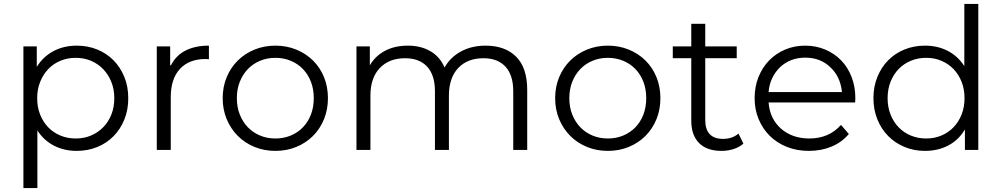

<svg xmlns="http://www.w3.org/2000/svg" viewBox="-20 -762 5092 976"><path d="M632 -263Q632 -203 612 -154Q592 -105 557 -69.5Q522 -34 474 -14.5Q426 5 370 5Q306 5 254.5 -21.5Q203 -48 170 -99V194H99V-526H167V-422Q199 -474 251.5 -502Q304 -530 370 -530Q426 -530 474 -510.5Q522 -491 557 -455.5Q592 -420 612 -371Q632 -322 632 -263ZM561 -263Q561 -308 546 -345.5Q531 -383 504.5 -410.5Q478 -438 442.5 -453Q407 -468 365 -468Q323 -468 287 -453Q251 -438 225 -410.5Q199 -383 184 -345.5Q169 -308 169 -263Q169 -217 184 -179.5Q199 -142 225 -115Q251 -88 287 -73Q323 -58 365 -58Q407 -58 442.5 -73Q478 -88 504.5 -115Q531 -142 546 -179.5Q561 -217 561 -263Z M849 -430Q875 -481 924 -505.5Q973 -530 1042 -530V-461L1025 -462Q941 -462 894.5 -411.5Q848 -361 848 -268V0H777V-526H845V-430Z M1112 -263Q1112 -321 1132.5 -370Q1153 -419 1189 -454.5Q1225 -490 1274 -510Q1323 -530 1380 -530Q1437 -530 1486 -510Q1535 -490 1571 -454.5Q1607 -419 1627 -370Q1647 -321 1647 -263Q1647 -205 1627 -156Q1607 -107 1571 -71Q1535 -35 1486 -15Q1437 5 1380 5Q1323 5 1274 -15Q1225 -35 1189 -71Q1153 -107 1132.5 -156Q1112 -205 1112 -263ZM1575 -263Q1575 -309 1560.5 -346.5Q1546 -384 1520 -411Q1494 -438 1458 -453Q1422 -468 1380 -468Q1338 -468 1302 -453Q1266 -438 1240 -411Q1214 -384 1199 -346.5Q1184 -309 1184 -263Q1184 -217 1199 -179.5Q1214 -142 1240 -115Q1266 -88 1302 -73Q1338 -58 1380 -58Q1422 -58 1458 -73Q1494 -88 1520 -115Q1546 -142 1560.5 -179.5Q1575 -217 1575 -263Z M2660 -305V0H2589V-298Q2589 -380 2549.5 -423Q2510 -466 2438 -466Q2356 -466 2309 -416Q2262 -366 2262 -276V0H2191V-298Q2191 -380 2151.5 -423Q2112 -466 2039 -466Q1958 -466 1910.5 -416Q1863 -366 1863 -276V0H1792V-526H1860V-430Q1888 -478 1937.5 -504Q1987 -530 2053 -530Q2119 -530 2167.5 -502Q2216 -474 2240 -419Q2269 -471 2323.5 -500.5Q2378 -530 2448 -530Q2548 -530 2604 -473.5Q2660 -417 2660 -305Z M2802 -263Q2802 -321 2822.5 -370Q2843 -419 2879 -454.5Q2915 -490 2964 -510Q3013 -530 3070 -530Q3127 -530 3176 -510Q3225 -490 3261 -454.5Q3297 -419 3317 -370Q3337 -321 3337 -263Q3337 -205 3317 -156Q3297 -107 3261 -71Q3225 -35 3176 -15Q3127 5 3070 5Q3013 5 2964 -15Q2915 -35 2879 -71Q2843 -107 2822.5 -156Q2802 -205 2802 -263ZM3265 -263Q3265 -309 3250.5 -346.5Q3236 -384 3210 -411Q3184 -438 3148 -453Q3112 -468 3070 -468Q3028 -468 2992 -453Q2956 -438 2930 -411Q2904 -384 2889 -346.5Q2874 -309 2874 -263Q2874 -217 2889 -179.5Q2904 -142 2930 -115Q2956 -88 2992 -73Q3028 -58 3070 -58Q3112 -58 3148 -73Q3184 -88 3210 -115Q3236 -142 3250.5 -179.5Q3265 -217 3265 -263Z M3759 -32Q3739 -14 3709.5 -4.5Q3680 5 3648 5Q3573 5 3533.5 -35Q3494 -75 3494 -148V-466H3400V-526H3494V-641H3565V-526H3725V-466H3565V-152Q3565 -56 3656 -56Q3702 -56 3734 -83Z M4327 -241H3887Q3893 -159 3950 -108Q4008 -58 4094 -58Q4194 -58 4255 -127L4295 -81Q4260 -39 4207.5 -17Q4155 5 4092 5Q4031 5 3980.5 -15Q3930 -35 3893.5 -71Q3857 -107 3836.5 -156Q3816 -205 3816 -263Q3816 -321 3835.5 -370Q3855 -419 3889.5 -454.5Q3924 -490 3971 -510Q4018 -530 4073 -530Q4128 -530 4175 -510Q4222 -490 4256 -455Q4290 -420 4309 -370.5Q4328 -321 4328 -263ZM3887 -294H4260Q4252 -373 4201 -420Q4151 -469 4073 -469Q4035 -469 4002.5 -456.5Q3970 -444 3945.5 -420.5Q3921 -397 3905.5 -365Q3890 -333 3887 -294Z M4953 -742V0H4885V-104Q4853 -50 4800.5 -22.5Q4748 5 4682 5Q4626 5 4578 -15Q4530 -35 4495 -70.5Q4460 -106 4440 -155Q4420 -204 4420 -263Q4420 -322 4440 -371Q4460 -420 4495 -455.5Q4530 -491 4578 -510.5Q4626 -530 4682 -530Q4746 -530 4797.5 -503.5Q4849 -477 4882 -426V-742ZM4883 -263Q4883 -309 4868 -346.5Q4853 -384 4827 -411Q4801 -438 4765.5 -453Q4730 -468 4688 -468Q4646 -468 4610 -453Q4574 -438 4548 -411Q4522 -384 4507 -346.5Q4492 -309 4492 -263Q4492 -217 4507 -179.5Q4522 -142 4548 -115Q4574 -88 4610 -73Q4646 -58 4688 -58Q4730 -58 4765.5 -73Q4801 -88 4827 -115Q4853 -142 4868 -179.5Q4883 -217 4883 -263Z"/></svg>

Font: CMG Sans
Style: Regular
Weight: 400
Designer: Julieta Ulanovsky
Foundry: Julieta Ulanovsky
Version: Version 7.200